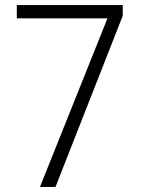

<svg xmlns="http://www.w3.org/2000/svg" viewBox="-20 -734 553 754"><path d="M137 0 402 -662H46V-714H462V-672L198 0Z"/></svg>

Font: Noto Sans Georgian SemiCondensed Light
Style: Regular
Weight: 300
Width: 4
Designer: Monotype Design Team, Akaki Razmadze
Foundry: Google LLC
Version: Version 2.005; ttfautohint (v1.8.4.7-5d5b)